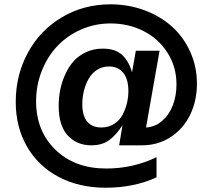

<svg xmlns="http://www.w3.org/2000/svg" viewBox="-20 -691 989 893"><path d="M471.2 182.1Q347.7 182.1 252.4 131.6Q157.2 81.1 105.2 -9.8Q53.2 -100.6 53.2 -216.8Q53.2 -342.3 109.9 -446.3Q166.5 -550.3 267.8 -610.6Q369.1 -670.9 494.1 -670.9Q577.1 -670.9 651.1 -643.6Q725.1 -616.2 779.1 -568.1Q833 -520 864.5 -450.7Q896 -381.3 896 -301.8Q896 -222.2 864.3 -157Q832.5 -91.8 773.7 -53.5Q714.8 -15.1 640.1 -15.1H534.2L549.8 -108.9Q519 -61 486.3 -38.1Q453.6 -15.1 404.8 -15.1Q337.9 -15.1 295.4 -60.5Q252.9 -106 252.9 -199.2Q252.9 -236.3 260 -272.7Q267.1 -309.1 283 -344.2Q298.8 -379.4 322 -405.8Q345.2 -432.1 380.4 -448.5Q415.5 -464.8 458 -464.8Q513.2 -464.8 545.2 -438Q577.1 -411.1 594.2 -355L611.8 -455.1H722.2L659.2 -98.1Q702.1 -100.6 734.9 -129.4Q767.6 -158.2 784.2 -202.4Q800.8 -246.6 800.8 -297.9Q800.8 -380.4 759 -445.8Q717.3 -511.2 647.5 -546.6Q577.6 -582 494.1 -582Q421.4 -582 356.7 -553.5Q292 -524.9 246.3 -476.3Q200.7 -427.7 174.3 -361.1Q147.9 -294.4 147.9 -220.2Q147.9 -81.5 238 5.6Q328.1 92.8 474.1 92.8Q599.6 92.8 708 40V133.8Q603 182.1 471.2 182.1ZM362.8 -206.1Q362.8 -152.8 385.5 -125.5Q408.2 -98.1 451.2 -98.1Q484.9 -98.1 510.7 -114.7Q536.6 -131.3 550.3 -157.7Q564 -184.1 570.6 -211.7Q577.1 -239.3 577.1 -267.1Q577.1 -323.2 553.2 -352.5Q529.3 -381.8 486.8 -381.8Q456.1 -381.8 431.6 -366.2Q407.2 -350.6 392.6 -325Q377.9 -299.3 370.4 -268.8Q362.8 -238.3 362.8 -206.1Z"/></svg>

Font: TASA Orbiter Text SemiBold
Style: Regular
Weight: 600
Designer: Weizhong Zhang
Version: Version 1.000;Glyphs 3.1.2 (3151)